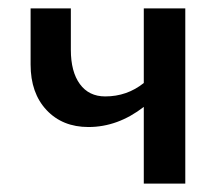

<svg xmlns="http://www.w3.org/2000/svg" viewBox="-20 -438 530 458"><path d="M323 -418H422V0H323V-183Q261 -135 191 -135Q129 -135 91 -175.5Q53 -216 53 -284V-418H149V-319Q149 -267 170.5 -237.5Q192 -208 231 -208Q283 -208 323 -240Z"/></svg>

Font: EauTest Semibold
Style: Regular
Weight: 600
Designer: Christian Thalmann (Catharsis Fonts)
Version: Version 0.001;PS 000.001;hotconv 1.0.88;makeotf.lib2.5.64775